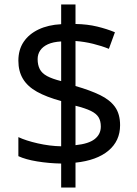

<svg xmlns="http://www.w3.org/2000/svg" viewBox="-20 -779 612 857"><path d="M253 -49Q198 -50 146 -58.5Q94 -67 62 -82V-167Q96 -151 149 -139Q202 -127 253 -126V-328Q187 -346 145 -369.5Q103 -393 82.5 -427Q62 -461 62 -508Q62 -557 85.5 -592Q109 -627 152 -647.5Q195 -668 253 -671V-759H317V-672Q370 -671 413.5 -660.5Q457 -650 493 -635L466 -561Q434 -574 395.5 -583.5Q357 -593 317 -596V-395Q383 -376 427 -354.5Q471 -333 493.5 -301.5Q516 -270 516 -220Q516 -150 464 -106.5Q412 -63 317 -53V58H253ZM317 -131Q376 -137 403 -158.5Q430 -180 430 -214Q430 -239 420 -255.5Q410 -272 385.5 -284Q361 -296 317 -307ZM253 -594Q217 -592 194 -581.5Q171 -571 159.5 -554Q148 -537 148 -515Q148 -489 157.5 -470.5Q167 -452 190 -439.5Q213 -427 253 -417Z"/></svg>

Font: hexhindi15
Style: Regular
Weight: 400
Designer: Jelle Bosma - Monotype Design Team
Foundry: Monotype Imaging Inc.
Version: Version 2.006